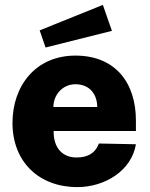

<svg xmlns="http://www.w3.org/2000/svg" viewBox="-20 -754 613 784"><path d="M400 -734 142 -630 166 -560 437 -628ZM199 -219H535V-262C535 -416 451 -527 288 -527C126 -527 31 -404 31 -252C31 -93 139 10 296 10C407 10 517 -56 535 -165L384 -168C367 -125 335 -111 292 -111C236 -111 198 -149 199 -219ZM198 -317C198 -365 234 -410 288 -410C347 -410 377 -368 377 -317Z"/></svg>

Font: United Sans ExtraBold
Style: Regular
Weight: 800
Designer: Pablo Impallari, Rodrigo Fuenzalida (Modified by Dan O. Williams)
Version: Version 1.000;PS 001.000;hotconv 1.0.88;makeotf.lib2.5.64775